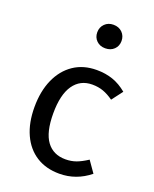

<svg xmlns="http://www.w3.org/2000/svg" viewBox="-147 -863 771 959"><g transform="rotate(20 239.0 -384.0)"><path d="M287 -539Q334 -539 373 -525.5Q412 -512 448 -482L404 -424Q376 -444 349.5 -453.5Q323 -463 291 -463Q227 -463 191.5 -412Q156 -361 156 -261Q156 -161 191 -113.5Q226 -66 291 -66Q322 -66 348 -75.5Q374 -85 406 -106L448 -46Q376 12 287 12Q216 12 164.5 -20.5Q113 -53 85 -114Q57 -175 57 -259Q57 -343 85 -406Q113 -469 164.5 -504Q216 -539 287 -539ZM288 -780Q317 -780 335 -762Q353 -744 353 -717Q353 -690 335 -672.5Q317 -655 288 -655Q260 -655 242 -672.5Q224 -690 224 -717Q224 -744 242 -762Q260 -780 288 -780Z"/></g></svg>

Font: Firava
Style: Regular
Weight: 400
Designer: Carrois Corporate & Edenspiekermann AG
Foundry: Greg Finn Gibson
Version: Version 5.000